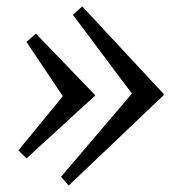

<svg xmlns="http://www.w3.org/2000/svg" viewBox="-20 -568 561 595"><path d="M235 -548 487 -277V-273L193 7L169 -20L388 -277V-279L206 -522ZM91 -464 274 -274V-271L62 -77L37 -102L174 -269V-271L62 -438Z"/></svg>

Font: Lora Italic
Style: Italic
Weight: 400
Italic angle: -3°
Designer: Olga Karpushina, Alexei Vanyashin (Cyrillic)
Foundry: Cyreal
Version: Version 2.210; ttfautohint (v1.8.1.43-b0c9)